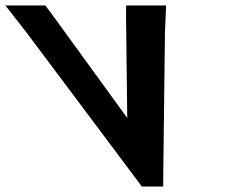

<svg xmlns="http://www.w3.org/2000/svg" viewBox="-284 -633 822 703"><path d="M-188.5 -516 -264.3 -613H-118L-86 -570L181.9 -201L177.5 -570L177.8 -613H324.2L320 -516L313.8 7L313.5 50H235.3L203.3 7Z"/></svg>

Font: Nordica Plus
Style: NordicaClassicRgCondOpObl
Weight: 500
Version: Version 1.01